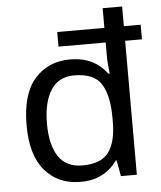

<svg xmlns="http://www.w3.org/2000/svg" viewBox="-54 -807 725 864"><g transform="rotate(-5 308.5 -375.0)"><path d="M275 10Q175 10 115 -59.5Q55 -129 55 -265Q55 -405 115.5 -474Q176 -543 275 -543Q317 -543 348.5 -532.5Q380 -522 403 -504Q426 -486 442 -464H448Q446 -477 444 -502.5Q442 -528 442 -544V-605H229V-671H442V-760H530V-671H606V-605H530V0H458L445 -72H441Q425 -49 402 -30.5Q379 -12 348 -1Q317 10 275 10ZM290 -63Q374 -63 408.5 -109Q443 -155 443 -248V-265Q443 -366 410 -418Q377 -470 288 -470Q217 -470 182 -415Q147 -360 147 -264Q147 -168 182 -115.5Q217 -63 290 -63Z"/></g></svg>

Font: Noto Sans Telugu
Style: Regular
Weight: 400
Designer: Jelle Bosma - Monotype Design Team
Foundry: Monotype Imaging Inc.
Version: Version 2.003